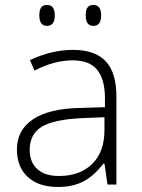

<svg xmlns="http://www.w3.org/2000/svg" viewBox="-20 -740 570 770"><path d="M411.1 0 398.9 -84H395Q355 -32.7 312.7 -11.5Q270.5 9.8 212.9 9.8Q134.8 9.8 91.3 -30.3Q47.9 -70.3 47.9 -141.1Q47.9 -218.8 112.5 -261.7Q177.2 -304.7 299.8 -307.1L400.9 -310.1V-345.2Q400.9 -420.9 370.1 -459.5Q339.4 -498 271 -498Q197.3 -498 118.2 -457L100.1 -499Q187.5 -540 272.9 -540Q360.4 -540 403.6 -494.6Q446.8 -449.2 446.8 -353V0ZM215.8 -34.2Q300.8 -34.2 349.9 -82.8Q398.9 -131.3 398.9 -217.8V-270L306.2 -266.1Q194.3 -260.7 146.7 -231.2Q99.1 -201.7 99.1 -139.2Q99.1 -89.4 129.6 -61.8Q160.2 -34.2 215.8 -34.2ZM137.7 -678.2Q137.7 -700.7 145.3 -710.4Q152.8 -720.2 168.5 -720.2Q199.7 -720.2 199.7 -678.2Q199.7 -636.2 168.5 -636.2Q137.7 -636.2 137.7 -678.2ZM323.7 -678.2Q323.7 -700.7 331.3 -710.4Q338.9 -720.2 354.5 -720.2Q385.7 -720.2 385.7 -678.2Q385.7 -636.2 354.5 -636.2Q323.7 -636.2 323.7 -678.2Z"/></svg>

Font: Zoram GWebM Light
Style: Regular
Weight: 300
Foundry: Ascender Corporation
Version: Version 1.000